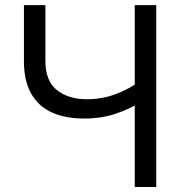

<svg xmlns="http://www.w3.org/2000/svg" viewBox="-20 -748 731 768"><path d="M316.4 -273.9Q241.2 -273.9 187.3 -298.3Q133.3 -322.8 104.5 -373.8Q75.7 -424.8 75.7 -504.4V-727.5H161.6V-504.9Q161.6 -423.8 207.8 -387.5Q253.9 -351.1 327.1 -351.1Q388.7 -351.1 443.1 -371.6Q497.6 -392.1 545.4 -427.2V-341.3Q498 -311.5 441.9 -292.7Q385.7 -273.9 316.4 -273.9ZM519 0V-727.5H605V0Z"/></svg>

Font: V-Inter
Style: Regular-375
Weight: 375
Designer: Rasmus Andersson
Foundry: rsms
Version: Version 4.000;git-4146feb